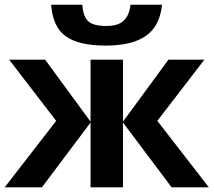

<svg xmlns="http://www.w3.org/2000/svg" viewBox="-20 -801 913 821"><path d="M672.9 -780.8Q663.6 -689.5 604 -647.7Q544.4 -606 432.1 -606Q316.4 -606 261 -646Q205.6 -686 198.7 -780.8H332Q335.4 -730.5 357.2 -710.2Q378.9 -689.9 435.1 -689.9Q484.4 -689.9 508.5 -712.2Q532.7 -734.4 538.1 -780.8ZM367.2 -280.8V-545.9H505.9V-280.8L700.2 -545.9H854L652.8 -284.2L873 0H713.9L505.9 -276.9V0H367.2V-276.9L159.2 0H0L220.2 -284.2L19 -545.9H172.9Z"/></svg>

Font: Zoram GWebM
Style: Bold
Weight: 700
Foundry: Ascender Corporation
Version: Version 1.000